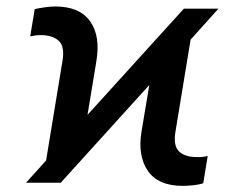

<svg xmlns="http://www.w3.org/2000/svg" viewBox="-20 -573 746 602"><path d="M61.5 0 124.5 -69.8 175.8 -381.3Q183.6 -427.2 164.1 -445.1Q144.5 -462.9 107.9 -462.9Q91.8 -462.9 74.7 -459L88.9 -544.4Q101.6 -547.4 119.9 -550Q138.2 -552.7 152.8 -552.7Q229.5 -552.7 262.5 -506.3Q295.4 -460 282.2 -381.3L254.4 -212.9L556.6 -545.9H665L577.6 -448.7L530.3 -161.1Q522.5 -115.7 541.7 -97.9Q561 -80.1 598.1 -80.6Q614.3 -79.6 631.3 -84L617.2 1.5Q605 5.9 586.2 7.8Q567.4 9.8 553.2 9.8Q475.6 9.8 443.4 -37.6Q411.1 -85 423.8 -161.1L448.2 -306.6L170.4 0Z"/></svg>

Font: Inter Display Medium
Style: Italic
Weight: 500
Italic angle: -9.39999°
Designer: Rasmus Andersson
Foundry: rsms
Version: Version 4.000;git-a52131595